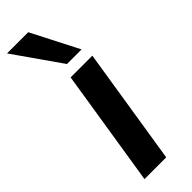

<svg xmlns="http://www.w3.org/2000/svg" viewBox="-263 -769 781 781"><g transform="rotate(-45 127.5 -378.5)"><path d="M28 0 108 -505H233L153 0ZM136 -554 -6 -757H116L220 -554Z"/></g></svg>

Font: Mulish
Style: Bold Italic
Weight: 700
Italic angle: -9°
Designer: Vernon Adams
Foundry: Vernon Adams
Version: Version 3.603; ttfautohint (v1.8.3)